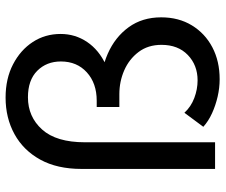

<svg xmlns="http://www.w3.org/2000/svg" viewBox="-78 -692 787 670"><g transform="rotate(-90 315.0 -357.5)"><path d="M153 0H60V-466Q60 -551 92.5 -610Q125 -669 181.5 -700Q238 -731 309 -731Q375 -731 425 -705Q475 -679 503 -636Q531 -593 531 -539Q531 -488 503 -446.5Q475 -405 423 -381Q371 -357 298 -357H295V-400H333Q404 -400 462 -374.5Q520 -349 554.5 -301.5Q589 -254 589 -188Q589 -127 561 -81Q533 -35 484.5 -9.5Q436 16 373 16Q343 16 312.5 9Q282 2 254.5 -10.5Q227 -23 207 -41L256 -107Q277 -84 307.5 -72.5Q338 -61 369 -61Q422 -61 457.5 -95Q493 -129 493 -187Q493 -234 468 -267Q443 -300 404 -317Q365 -334 321 -334H276V-413H298Q359 -413 397 -447.5Q435 -482 435 -538Q435 -588 402.5 -620.5Q370 -653 310 -653Q242 -653 197.5 -603.5Q153 -554 153 -454Z"/></g></svg>

Font: Wix Madefor Display Medium
Style: Regular
Weight: 500
Designer: Dalton Maag Ltd
Foundry: Dalton Maag Ltd
Version: Version 3.100